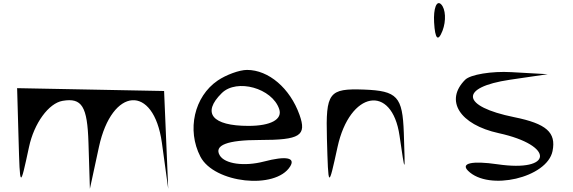

<svg xmlns="http://www.w3.org/2000/svg" viewBox="-20 -1112 3613 1211"><path d="M88 -556 97 -238C106 80 106 80 163 -185C195 -335 287 -461 375 -476C497 -497 531 -441 538 -212L547 79L604 -185C686 -564 949 -583 1001 -212L1041 79C1032 -127 1024 -332 1015 -538Z M1244 -124C1331 44 1718 86 1810 -62C1845 -118 1785 -130 1644 -93C1520 -61 1398 -78 1366 -132C1328 -196 1414 -229 1617 -229C1873 -229 1916 -256 1869 -388C1809 -556 1674 -671 1538 -671C1490 -671 1406 -640 1353 -604C1205 -503 1157 -292 1244 -124ZM1379 -525C1474 -618 1697 -556 1741 -424C1763 -359 1688 -318 1547 -318C1318 -318 1251 -399 1379 -525Z M2042 -238C2051 80 2051 80 2109 -185C2186 -538 2452 -586 2500 -256C2536 -9 2536 -9 2527 -274C2519 -503 2486 -539 2276 -547C2054 -555 2034 -529 2042 -238Z M2718 -971C2724 -865 2743 -846 2771 -918C2795 -980 2791 -1056 2762 -1085C2734 -1113 2713 -1059 2718 -971Z M2914 -609C2783 -478 2879 -326 3126 -272C3478 -195 3470 -24 3117 -76C2958 -99 2884 -83 2932 -35C3062 95 3431 9 3465 -159C3489 -277 3426 -332 3223 -373C2888 -441 2874 -561 3196 -609L3435 -644L3205 -657C3081 -664 2947 -642 2914 -609Z"/></svg>

Font: Venom Sans
Style: Regular
Weight: 400
Version: Version 1.001